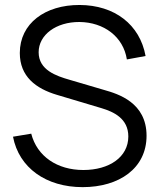

<svg xmlns="http://www.w3.org/2000/svg" viewBox="-20 -755 656 790"><path d="M320 15C470.5 15 583 -62.5 583 -196.5C583 -333 466.5 -368.5 408 -385L267 -426.5C211 -442.5 139 -467 139 -540C139 -611.5 210.5 -665 307 -664.5C407.5 -663.5 487.5 -604 502 -510.5L579 -524.5C555.5 -654 451.5 -734 307.5 -734.5C165.5 -735 61.5 -658.5 61.5 -537C61.5 -440.5 127 -390.5 215 -364.5L397.5 -310C447.5 -295 508 -267.5 508 -193.5C508 -108.5 429.5 -55.5 323 -55.5C215.5 -55.5 132.5 -111.5 108.5 -205L33.5 -192.5C58 -64.5 169.5 15 320 15Z"/></svg>

Font: Eudonet
Style: Regular
Weight: 400
Designer: Mikhail Sharanda
Foundry: Mikhail Sharanda
Version: Version 4.503;Glyphs 3.1.2 (3151)